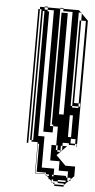

<svg xmlns="http://www.w3.org/2000/svg" viewBox="-61 -740 489 984"><g transform="rotate(5 184.0 -248.0)"><path d="M113 -656V-672H105V-656ZM345 -200V-208H313V-224H345V-208H353V-224H345V-232H321V-224H313V-240H321V-232H345V-264H321V-256H313V-272H321V-264H345V-296H321V-288H313V-304H321V-296H345V-328H321V-320H313V-336H321V-328H345V-360H321V-352H313V-368H321V-360H345V-392H321V-384H313V-400H321V-392H345V-424H321V-416H313V-432H321V-424H345V-456H321V-448H313V-464H321V-456H345V-488H321V-480H313V-496H321V-488H345V-520H321V-512H313V-528H321V-520H345V-552H321V-544H313V-560H321V-552H345V-584H321V-576H313V-592H321V-584H345V-616H321V-608H313V-624H321V-616H345V-648H321V-684L317 -688H305V-208H313V-200ZM177 -592V-640H153V-592ZM321 -640H313V-648H321ZM321 -112V-160H305V-112ZM321 -64V-112H305V-64ZM321 -64H305V-48H321ZM155 120H161V88H155ZM273 32V24H257V0H249V-96H225V-104H217V-680H249V-160H273V-688H225V-700H209V-704H225V-700H305L317 -688H321V-684L355 -650V0H353V-16H345V-40H321V-16H345V-8H313V-16H281V0H305L255 50L305 100H355V150L337 168V176H329L337 168V160H321V128H273V80H225V0H249V24H257V32ZM313 184V176H273V184ZM113 -640V-656H105V-640ZM113 -624V-640H105V-624ZM321 -624H313V-640H321ZM177 -544V-592H153V-544ZM113 -608V-624H105V-608ZM113 -592V-608H105V-592ZM321 -592H313V-608H321ZM113 -576V-592H105V-576ZM177 -496V-544H153V-496ZM113 -560V-576H105V-560ZM113 -544V-560H105V-544ZM321 -560H313V-576H321ZM113 -528V-544H105V-528ZM177 -448V-496H153V-448ZM321 -528H313V-544H321ZM113 -512V-528H105V-512ZM113 -496V-512H105V-496ZM113 -480V-496H105V-480ZM321 -496H313V-512H321ZM177 -400V-448H153V-400ZM113 -464V-480H105V-464ZM321 -464H313V-480H321ZM113 -448V-464H105V-448ZM113 -432V-448H105V-432ZM177 -352V-400H153V-352ZM113 -416V-432H105V-416ZM321 -432H313V-448H321ZM113 -400V-416H105V-400ZM113 -384V-400H105V-384ZM321 -400H313V-416H321ZM177 -304V-352H153V-304ZM113 -368V-384H105V-368ZM113 -352V-368H105V-352ZM321 -368H313V-384H321ZM177 -256V-304H153V-256ZM113 -336V-352H105V-336ZM113 -320V-336H105V-320ZM321 -336H313V-352H321ZM113 -304V-320H105V-304ZM113 -288V-304H105V-288ZM321 -304H313V-320H321ZM177 -208V-256H153V-208ZM113 -272V-288H105V-272ZM113 -256V-272H105V-256ZM321 -272H313V-288H321ZM113 -240V-256H105V-240ZM177 -160V-208H153V-160ZM113 -224V-240H105V-224ZM321 -240H313V-256H321ZM113 -208V-224H105V-208ZM177 -112V-160H153V-112ZM113 -192V-208H105V-192ZM113 -176V-192H105V-176ZM113 -160V-176H105V-160ZM113 -144V-160H105V-144ZM177 -112H153V-64H177ZM113 -128V-144H105V-128ZM113 -112V-128H105V-112ZM113 -96V-112H105V-96ZM113 -80V-96H105V-80ZM113 -64V-80H105V-64ZM113 -48V-64H105V-48ZM113 -32V-48H105V-32ZM121 -680V-16H129V-680ZM113 -32H105V-16H113ZM273 0V24H281V0ZM155 56H161V24H155ZM155 56V88H161V56ZM161 144V120H155V150H205L207 152H209V154L215 160H225V152H209V144ZM255 200 247 192H241V186L231 176H225V170L215 160H209V154L207 152H153V0H155V24H161V0H153V-8H121V-16H105V0H97V-688H105V-672H113V-688H105V-700H129V-688H145V-680H153V-640H177V-688H145V-700H129V-704H145V-700H209V-96H225V-64H153V-40H185V120H249V152H241V160H249V152H313V160H321V176H329L305 200V192H273V184H249V176H241V186L247 192H257V200H305V208H257V200Z"/></g></svg>

Font: Rubik Broken Fax
Style: Regular
Weight: 400
Designer: Hubert and Fischer, NaN
Foundry: Hubert and Fischer, NaN
Version: Version 2.201